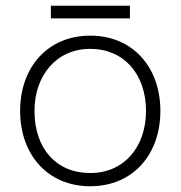

<svg xmlns="http://www.w3.org/2000/svg" viewBox="-20 -634 628 668"><path d="M432 -614H157V-570H432ZM50 -248C50 -96 146 14 294 14C442 14 538 -96 538 -248C538 -400 442 -510 294 -510C146 -510 50 -400 50 -248ZM100 -248C100 -370 175 -464 294 -464C412 -464 488 -375 488 -248C488 -123 412 -32 294 -32C175 -32 100 -118 100 -248Z"/></svg>

Font: Space Text Light
Style: Regular
Weight: 300
Designer: Florian Karsten (Space Text), Colophon Foundry (Space Mono)
Foundry: Florian Karsten
Version: Version 1.003;PS 001.003;hotconv 1.0.88;makeotf.lib2.5.64775